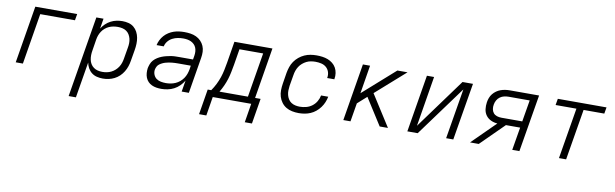

<svg xmlns="http://www.w3.org/2000/svg" viewBox="-47 -1014 5493 1716"><g transform="rotate(10 2700.0 -156.5)"><path d="M81 0 167 -520H547L537 -462H222L146 0Z M599 215 721 -520H786L771 -428Q786 -452 806.5 -471.5Q827 -491 852 -504Q877 -517 904 -522.5Q931 -528 957 -528Q986 -528 1013 -521Q1040 -514 1060.5 -497Q1081 -480 1093.5 -456Q1106 -432 1111 -405Q1116 -378 1115 -349.5Q1114 -321 1109 -292L1092 -192Q1088 -166 1079.5 -140.5Q1071 -115 1056.5 -91Q1042 -67 1021.5 -47.5Q1001 -28 976 -15.5Q951 -3 924.5 2.5Q898 8 872 8Q844 8 817.5 1.5Q791 -5 770.5 -21Q750 -37 737 -60.5Q724 -84 719 -110L665 215ZM858 -50Q878 -50 898.5 -54Q919 -58 938 -67.5Q957 -77 973 -91.5Q989 -106 1000.5 -124Q1012 -142 1018.5 -162Q1025 -182 1028 -202L1045 -302Q1049 -323 1049.5 -344Q1050 -365 1045 -385Q1040 -405 1029.5 -422Q1019 -439 1003 -450Q987 -461 966.5 -465.5Q946 -470 925 -470Q905 -470 885 -466.5Q865 -463 846 -454.5Q827 -446 810.5 -432Q794 -418 782.5 -400.5Q771 -383 764 -364Q757 -345 754 -325L738 -225Q734 -203 733.5 -181.5Q733 -160 737 -139.5Q741 -119 751.5 -101.5Q762 -84 778.5 -72Q795 -60 815.5 -55Q836 -50 858 -50Z M1403 8Q1403 8 1403 8Q1403 8 1403 8H1402Q1380 8 1358 4.5Q1336 1 1316.5 -8Q1297 -17 1282.5 -32Q1268 -47 1260 -67Q1252 -87 1250.5 -109Q1249 -131 1252 -154Q1256 -173 1263.5 -192.5Q1271 -212 1285.5 -228Q1300 -244 1318.5 -255.5Q1337 -267 1356 -274.5Q1375 -282 1395 -287Q1415 -292 1435 -295.5Q1455 -299 1475 -299.5Q1495 -300 1514 -300H1637L1643 -335Q1646 -354 1645 -372.5Q1644 -391 1637.5 -407.5Q1631 -424 1618.5 -436.5Q1606 -449 1590 -456.5Q1574 -464 1556 -467Q1538 -470 1519 -470Q1495 -470 1470 -465.5Q1445 -461 1421.5 -449Q1398 -437 1381 -416Q1364 -395 1359 -370H1294Q1299 -394 1310.5 -417Q1322 -440 1339 -459Q1356 -478 1378 -492Q1400 -506 1423.5 -514Q1447 -522 1471 -525Q1495 -528 1519 -528Q1547 -528 1574.5 -524Q1602 -520 1626.5 -508.5Q1651 -497 1669.5 -478Q1688 -459 1698.5 -434.5Q1709 -410 1710 -382Q1711 -354 1706 -326L1652 0H1587L1604 -102Q1588 -76 1566 -54Q1544 -32 1517 -18Q1490 -4 1460.5 2Q1431 8 1403 8ZM1435 -50Q1456 -50 1478 -54Q1500 -58 1520.5 -67Q1541 -76 1559 -91Q1577 -106 1590 -125Q1603 -144 1610.5 -165Q1618 -186 1622 -208L1627 -242H1514Q1500 -242 1486 -241.5Q1472 -241 1457.5 -239.5Q1443 -238 1429 -235.5Q1415 -233 1400.5 -229Q1386 -225 1372.5 -218.5Q1359 -212 1346.5 -203Q1334 -194 1327 -180.5Q1320 -167 1317 -153Q1313 -129 1321.5 -107Q1330 -85 1347.5 -72Q1365 -59 1388 -54.5Q1411 -50 1435 -50Z M1775 172 1813 -58H1845Q1866 -88 1882.5 -121Q1899 -154 1910.5 -188Q1922 -222 1929 -256.5Q1936 -291 1942 -325L1974 -520H2319L2243 -58H2293L2255 172H2190L2218 0H1869L1841 172ZM1920 -58H2178L2245 -462H2030L2006 -316Q2000 -283 1993.5 -250Q1987 -217 1977 -184.5Q1967 -152 1952.5 -120Q1938 -88 1920 -58Z M2650 8Q2619 8 2589.5 2Q2560 -4 2535.5 -18.5Q2511 -33 2493.5 -56.5Q2476 -80 2467.5 -108Q2459 -136 2459.5 -166.5Q2460 -197 2465 -228L2481 -328Q2486 -355 2495 -382Q2504 -409 2520.5 -433Q2537 -457 2560 -476Q2583 -495 2609.5 -507Q2636 -519 2664 -523.5Q2692 -528 2719 -528Q2746 -528 2772 -524.5Q2798 -521 2821.5 -512Q2845 -503 2865 -487Q2885 -471 2897 -449.5Q2909 -428 2913 -401.5Q2917 -375 2912 -349Q2912 -348 2912 -347Q2912 -346 2912 -345H2847Q2847 -346 2847 -346.5Q2847 -347 2847 -347Q2852 -375 2844 -400Q2836 -425 2817 -441.5Q2798 -458 2772 -464Q2746 -470 2719 -470Q2699 -470 2678 -466.5Q2657 -463 2638 -453.5Q2619 -444 2602 -429.5Q2585 -415 2573.5 -397Q2562 -379 2555 -359Q2548 -339 2545 -318L2528 -218Q2525 -197 2524.5 -176Q2524 -155 2529 -135Q2534 -115 2544.5 -98Q2555 -81 2571.5 -70Q2588 -59 2608.5 -54.5Q2629 -50 2650 -50Q2678 -50 2707 -57.5Q2736 -65 2760 -83Q2784 -101 2799.5 -127.5Q2815 -154 2820 -182H2885Q2880 -156 2869.5 -130.5Q2859 -105 2842 -82Q2825 -59 2803 -41Q2781 -23 2755.5 -12Q2730 -1 2703 3.5Q2676 8 2650 8Z M3054 0 3140 -520H3205L3163 -263L3453 -520H3545L3278 -284L3459 0H3384L3230 -242L3147 -168L3119 0Z M3635 0 3721 -520H3786L3711 -64L4044 -520H4139L4052 0H3987L4063 -456L3729 0Z M4204 0 4415 -209Q4384 -211 4356 -224Q4328 -237 4310.5 -261Q4293 -285 4289 -316.5Q4285 -348 4290 -380Q4293 -400 4300.5 -420Q4308 -440 4321.5 -457Q4335 -474 4353.5 -487Q4372 -500 4392 -507Q4412 -514 4432.5 -517Q4453 -520 4474 -520H4739L4652 0H4587L4622 -208H4493L4283 0ZM4631 -266 4664 -462H4474Q4454 -462 4433.5 -457.5Q4413 -453 4395.5 -440.5Q4378 -428 4367.5 -409Q4357 -390 4354 -370Q4350 -349 4353.5 -328.5Q4357 -308 4369 -293.5Q4381 -279 4400.5 -272.5Q4420 -266 4442 -266Z M5011 0 5088 -462H4899L4909 -520H5351L5341 -462H5153L5076 0Z"/></g></svg>

Font: Iosevka SS04 Lt Ex Obl
Style: Regular
Weight: 300
Width: 7
Italic angle: -9°
Monospace: yes
Designer: Belleve Invis
Foundry: Belleve Invis
Version: Version 19.0.0; ttfautohint (v1.8.4)